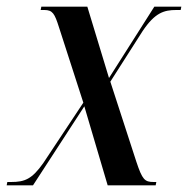

<svg xmlns="http://www.w3.org/2000/svg" viewBox="-42 -556 564 576"><path d="M-22 0H57L211 -237L281 0H425L427 -10H419C392 -10 385 -17 367 -71L289 -311L386 -463C423 -518 450 -526 487 -526H500L502 -536H421L285 -322L220 -536H82L80 -526H91C116 -526 122 -515 135 -474L208 -248L88 -67C54 -19 33 -10 -9 -10H-20Z"/></svg>

Font: Noto Serif Display Condensed Medium
Style: Italic
Weight: 500
Width: 3
Italic angle: -12°
Designer: Monotype Design Team
Foundry: Monotype Imaging Inc.
Version: Version 2.009